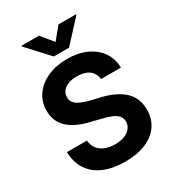

<svg xmlns="http://www.w3.org/2000/svg" viewBox="-219 -1049 1069 1181"><g transform="rotate(-30 315.0 -458.5)"><path d="M320.9 -593.9Q284.9 -593.9 258.9 -583.7Q232.9 -573.4 219.1 -555.1Q205.4 -536.7 205.4 -513.1Q204.9 -477.5 234.9 -457.4Q265 -437.4 318.4 -424.4L382 -409.3Q482.3 -386.5 537.8 -336.5Q593.3 -286.5 593.8 -201.8Q593.8 -137.5 561.1 -89.8Q528.3 -42.1 466.9 -16.1Q405.5 9.9 319.9 9.9Q234.2 9.9 171.1 -16.4Q108 -42.8 73.3 -94.4Q38.5 -146 36.2 -220.6H178.6Q181.4 -185.9 199.7 -161.9Q217.9 -138 248.5 -125.9Q279.1 -113.8 318.2 -113.8Q356.5 -113.8 385.4 -125Q414.2 -136.2 429.8 -156.4Q445.4 -176.6 445.4 -202.6Q445.4 -226 431.8 -242.5Q418.2 -258.9 392 -270.4Q365.8 -281.8 324.6 -291.8L247.1 -310.8Q154.1 -333.4 104.6 -380.5Q55.2 -427.7 55.2 -503.6Q55.2 -566.6 89.7 -614.9Q124.1 -663.1 184.8 -690Q245.5 -716.8 322.2 -716.8Q399.5 -716.8 458.5 -690.2Q517.4 -663.5 550.3 -615.5Q583.2 -567.5 584.1 -505H442.9Q440.1 -533.1 425.1 -553.3Q410.1 -573.5 383.7 -583.7Q357.2 -593.9 320.9 -593.9ZM314.9 -842.5 384 -927.1H508.3V-921.8L369 -770.5H260.8L121.5 -921.8V-927.1H245.4Z"/></g></svg>

Font: Pretendard JP Variable
Style: Regular
Weight: 400
Designer: Base glyphs from Inter by Rasmus Andersson; Hangul glyphs from Noto Sans CJK(Source Han Sans) by Jang Soo-young and Kang
Foundry: Kil Hyung-jin
Version: Version 1.307;Glyphs 3.2 (3192)